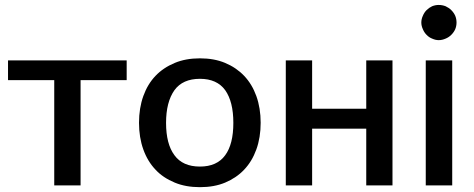

<svg xmlns="http://www.w3.org/2000/svg" viewBox="-20 -756 1934 783"><path d="M496.6 -509.8V-429.2H308.6V0H201.2V-429.2H12.7V-509.8Z M897.9 -499.5Q943.4 -480.5 975.6 -446.8Q1007.8 -413.1 1025.4 -364.3Q1043 -314.9 1043 -255.4Q1043 -195.3 1025.4 -146.5Q1007.8 -97.7 975.6 -64Q944.3 -30.8 897.9 -11.2Q853.5 7.3 795.4 7.3Q737.3 7.3 692.9 -11.2Q644.5 -31.2 614.3 -64Q582 -97.7 564.5 -146.5Q546.9 -195.3 546.9 -255.4Q546.9 -315.4 564.5 -364.3Q582 -413.1 614.3 -446.8Q646 -480 692.9 -499.5Q737.3 -518.1 795.4 -518.1Q853.5 -518.1 897.9 -499.5ZM795.4 -76.7Q864.7 -76.7 898.4 -123Q931.6 -168 931.6 -254.9Q931.6 -341.3 898.4 -388.2Q864.7 -434.6 795.4 -434.6Q725.1 -434.6 691.4 -388.2Q657.2 -339.8 657.2 -254.9Q657.2 -168.9 691.4 -123Q725.1 -76.7 795.4 -76.7Z M1473.6 -509.8H1580.6V0H1473.6V-231.4H1252.9V0H1145.5V-509.8H1252.9V-312.5H1473.6Z M1716.3 -509.8H1824.2V0H1716.3ZM1841.8 -664.1Q1841.8 -649.9 1836.4 -636.7Q1830.6 -624 1820.3 -613.8Q1810.5 -604 1797.4 -598.6Q1783.2 -592.3 1769 -592.3Q1755.9 -592.3 1742.2 -598.6Q1729.5 -603.5 1719.7 -613.8Q1710 -623.5 1704.6 -636.7Q1698.2 -650.4 1698.2 -664.1Q1698.2 -678.2 1704.6 -691.9Q1710 -705.1 1719.7 -714.8Q1729.5 -724.6 1742.2 -730.5Q1755.4 -735.8 1769 -735.8Q1783.7 -735.8 1797.4 -730.5Q1811 -724.1 1820.3 -714.8Q1830.6 -704.6 1836.4 -691.9Q1841.8 -678.7 1841.8 -664.1Z"/></svg>

Font: Lato-SemiBold
Style: Regular
Weight: 500
Designer: Lukasz Dziedzic with Adam Twardoch and Botio Nikoltchev
Foundry: tyPoland Lukasz Dziedzic
Version: ""